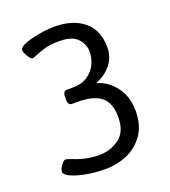

<svg xmlns="http://www.w3.org/2000/svg" viewBox="-131 -802 798 903"><g transform="rotate(-20 267.5 -350.0)"><path d="M45 -51Q45 -65 58 -83Q71 -101 80 -101Q87 -101 108 -93Q172 -66 238 -66Q294 -66 338 -98Q382 -130 382 -204Q382 -276 343.5 -306Q305 -336 232 -336H199Q189 -336 184 -343Q179 -350 179 -366V-377Q179 -393 184 -400Q189 -407 199 -407H228Q276 -407 305.5 -428.5Q335 -450 348 -480Q361 -510 361 -538Q361 -575 334 -604.5Q307 -634 242 -634Q200 -634 172.5 -626.5Q145 -619 120 -608Q103 -601 98 -601Q90 -601 77.5 -621Q65 -641 65 -653Q65 -674 128 -690Q191 -706 244 -706Q336 -706 391 -661Q446 -616 446 -529Q446 -480 416.5 -444Q387 -408 343 -391V-387Q393 -374 431 -325Q469 -276 469 -203Q469 -131 435.5 -84Q402 -37 351 -15.5Q300 6 246 6Q190 6 144 -3Q98 -12 71.5 -25Q45 -38 45 -51Z"/></g></svg>

Font: Asap-Regular
Style: Regular
Weight: 400
Designer: Pablo Cosgaya
Foundry: Omnibus-Type
Version: Version 2.000; ttfautohint (v1.8)